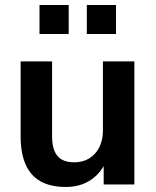

<svg xmlns="http://www.w3.org/2000/svg" viewBox="-20 -733 619 763"><path d="M242 10Q181 10 141 -12.5Q101 -35 81.5 -80Q62 -125 62 -192V-489H187V-190Q187 -156 196.5 -133Q206 -110 225.5 -99Q245 -88 275 -88Q309 -88 334.5 -103.5Q360 -119 374.5 -147.5Q389 -176 389 -214V-489H514V0H392V-102H406Q385 -48 342.5 -19Q300 10 242 10ZM325 -598V-713H441V-598ZM137 -598V-713H253V-598Z"/></svg>

Font: Nunito Sans 12pt ExtraLight
Style: Bold
Weight: 700
Version: Version 3.101;gftools[0.9.27]